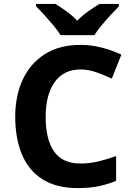

<svg xmlns="http://www.w3.org/2000/svg" viewBox="-20 -954 677 984"><path d="M393 -598Q306 -598 260 -533Q214 -468 214 -355Q214 -241 256.5 -178.5Q299 -116 393 -116Q437 -116 480.5 -126Q524 -136 575 -154V-27Q528 -8 482 1Q436 10 379 10Q269 10 197.5 -35.5Q126 -81 92 -163.5Q58 -246 58 -356Q58 -464 97 -547Q136 -630 210.5 -677Q285 -724 393 -724Q446 -724 499.5 -710.5Q553 -697 602 -674L553 -551Q513 -570 472.5 -584Q432 -598 393 -598ZM290 -774Q276 -797 253.5 -824Q231 -851 207.5 -877Q184 -903 165 -921V-934H264Q290 -918 320 -896.5Q350 -875 376 -848Q402 -875 433 -896.5Q464 -918 490 -934H589V-921Q571 -903 547 -877Q523 -851 500.5 -824Q478 -797 464 -774Z"/></svg>

Font: Noto Sans New Tai Lue
Style: Regular
Weight: 400
Designer: Monotype Design Team
Foundry: Monotype Imaging Inc.
Version: Version 2.003